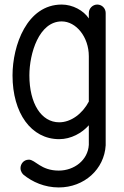

<svg xmlns="http://www.w3.org/2000/svg" viewBox="-20 -596 544 843"><path d="M240 -59C161 -59 109 -142 109 -265C109 -361 151 -502 251 -502C314 -502 370 -434 370 -349V-150C342 -97 292 -59 240 -59ZM70 142C70 159 81 169 83 171C122 203 176 227 238 227C350 227 438 147 444 42V-539C444 -559 428 -576 407 -576C387 -576 370 -559 370 -539V-515C347 -550 299 -576 251 -576C98 -576 35 -396 35 -265C35 -99 117 15 240 15C292 15 340 -12 370 -46V40C366 107 306 153 238 153C159 153 135 105 107 105C82 105 70 126 70 142Z"/></svg>

Font: LS
Style: Regular
Weight: 400
Designer: BSozoo
Foundry: BSozoo
Version: Version 001.000